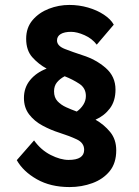

<svg xmlns="http://www.w3.org/2000/svg" viewBox="-20 -739 564 778"><path d="M118 -170Q146 -131 185.5 -111Q225 -91 258 -91Q321 -91 321 -132Q321 -160 291.5 -174Q262 -188 221 -201Q186 -212 152.5 -230Q119 -248 98 -275.5Q77 -303 77 -342Q77 -384 102 -414.5Q127 -445 169 -461Q136 -479 111 -507Q86 -535 86 -582Q86 -627 112 -657.5Q138 -688 178 -703.5Q218 -719 261 -719Q300 -719 336.5 -708.5Q373 -698 401 -679.5Q429 -661 441 -639L372 -558Q353 -583 322.5 -596.5Q292 -610 268 -610Q241 -610 226 -601Q211 -592 211 -575Q211 -553 243 -540.5Q275 -528 315 -515Q369 -498 408.5 -463.5Q448 -429 448 -376Q448 -330 425.5 -300Q403 -270 367 -254Q402 -234 426.5 -204Q451 -174 451 -130Q451 -78 424.5 -45.5Q398 -13 354.5 3Q311 19 262 19Q185 19 129.5 -12.5Q74 -44 48 -90ZM199 -369Q199 -344 213 -329Q227 -314 248 -304.5Q269 -295 291 -287Q307 -298 317.5 -314.5Q328 -331 328 -350Q328 -382 301.5 -399.5Q275 -417 242 -430Q223 -420 211 -405.5Q199 -391 199 -369Z"/></svg>

Font: Jost* Semi
Style: Regular
Weight: 600
Version: Version 3.7